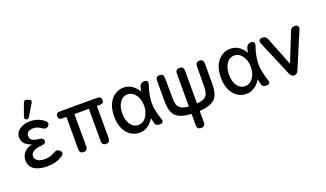

<svg xmlns="http://www.w3.org/2000/svg" viewBox="-84 -1304 3492 2059"><g transform="rotate(-20 1662.5 -275.0)"><path d="M242 11Q149 11 95 -24Q41 -59 41 -131Q41 -163 56.5 -192Q72 -221 101 -241Q130 -261 169 -265Q126 -278 93.5 -306Q61 -334 61 -384Q61 -422 84 -449.5Q107 -477 145.5 -492Q184 -507 230 -507Q280 -507 319.5 -492Q359 -477 388 -452Q406 -437 407 -421Q408 -405 394 -391Q379 -377 364 -378Q349 -379 329 -391Q311 -405 287 -415Q263 -425 235 -425Q198 -425 177.5 -408Q157 -391 157 -367Q157 -335 180.5 -317.5Q204 -300 259 -295Q308 -289 308 -257Q308 -240 296 -231.5Q284 -223 260 -220Q204 -218 168 -197Q132 -176 132 -144Q132 -110 162 -90.5Q192 -71 241 -71Q310 -71 356 -103Q375 -114 390.5 -115Q406 -116 422 -103Q439 -89 441 -73Q443 -57 427 -45Q393 -19 348.5 -4Q304 11 242 11ZM236 -556Q221 -531 199 -540Q177 -548 187 -578L237 -716Q247 -747 278 -735L300 -727Q317 -721 320 -710Q323 -699 314 -685Z M660 0Q614 0 614 -48V-417H570Q523 -417 523 -457Q521 -497 570 -497H992Q1040 -497 1040 -457Q1038 -417 1009 -417H961V-48Q961 0 916 0Q870 0 870 -48V-417H705V-48Q705 0 660 0Z M1297 11Q1240 11 1194.5 -19.5Q1149 -50 1122.5 -107.5Q1096 -165 1096 -246Q1096 -328 1122.5 -385.5Q1149 -443 1194.5 -473.5Q1240 -504 1297 -504Q1350 -504 1392.5 -474Q1435 -444 1461 -397Q1464 -428 1473 -454Q1488 -492 1528 -492Q1554 -492 1562.5 -477.5Q1571 -463 1561 -438Q1545 -392 1534.5 -341Q1524 -290 1524 -246Q1524 -202 1534.5 -152Q1545 -102 1561 -55Q1571 -30 1564.5 -15Q1558 0 1536 0H1528Q1487 0 1478 -25Q1473 -42 1468.5 -60.5Q1464 -79 1461 -95Q1434 -48 1391 -18.5Q1348 11 1297 11ZM1315 -72Q1351 -73 1378.5 -96.5Q1406 -120 1422 -159.5Q1438 -199 1438 -246Q1438 -294 1422 -333Q1406 -372 1378.5 -396Q1351 -420 1315 -421Q1260 -423 1224.5 -375Q1189 -327 1189 -246Q1189 -165 1224.5 -117.5Q1260 -70 1315 -72Z M1932 188Q1886 188 1886 140V11Q1813 7 1768 -10Q1723 -27 1700 -56.5Q1677 -86 1668.5 -127Q1660 -168 1660 -219V-449Q1660 -497 1705 -497Q1750 -497 1750 -449L1752 -219Q1752 -175 1761.5 -144.5Q1771 -114 1799.5 -96Q1828 -78 1886 -74V-449Q1886 -497 1932 -497Q1979 -497 1979 -449V-74Q2037 -78 2065.5 -96Q2094 -114 2103.5 -144.5Q2113 -175 2113 -219L2115 -449Q2115 -497 2160 -497Q2205 -497 2205 -449V-219Q2205 -168 2196.5 -127Q2188 -86 2165 -57Q2142 -28 2097 -10.5Q2052 7 1979 11V140Q1979 188 1932 188Z M2515 11Q2458 11 2412.5 -19.5Q2367 -50 2340.5 -107.5Q2314 -165 2314 -246Q2314 -328 2340.5 -385.5Q2367 -443 2412.5 -473.5Q2458 -504 2515 -504Q2568 -504 2610.5 -474Q2653 -444 2679 -397Q2682 -428 2691 -454Q2706 -492 2746 -492Q2772 -492 2780.5 -477.5Q2789 -463 2779 -438Q2763 -392 2752.5 -341Q2742 -290 2742 -246Q2742 -202 2752.5 -152Q2763 -102 2779 -55Q2789 -30 2782.5 -15Q2776 0 2754 0H2746Q2705 0 2696 -25Q2691 -42 2686.5 -60.5Q2682 -79 2679 -95Q2652 -48 2609 -18.5Q2566 11 2515 11ZM2533 -72Q2569 -73 2596.5 -96.5Q2624 -120 2640 -159.5Q2656 -199 2656 -246Q2656 -294 2640 -333Q2624 -372 2596.5 -396Q2569 -420 2533 -421Q2478 -423 2442.5 -375Q2407 -327 2407 -246Q2407 -165 2442.5 -117.5Q2478 -70 2533 -72Z M3063 0Q3030 0 3015 -37L2844 -441Q2834 -466 2841 -481.5Q2848 -497 2870 -497H2879Q2920 -497 2933 -459L3062 -133L3192 -459Q3205 -497 3247 -497Q3273 -497 3282.5 -481.5Q3292 -466 3282 -441L3111 -37Q3096 0 3063 0Z"/></g></svg>

Font: Zen Maru Gothic Medium
Style: Regular
Weight: 500
Designer: Yoshimichi Ohira
Foundry: Positype
Version: Version 1.001